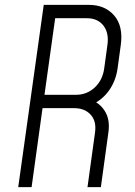

<svg xmlns="http://www.w3.org/2000/svg" viewBox="-20 -770 554 790"><path d="M55 0 160 -750H345Q412 -750 449.8 -706.2Q487.5 -662.5 477 -585L464 -490Q457 -438.5 429.8 -399.5Q402.5 -360.5 361 -341L362 -356Q396 -341 414.5 -307.5Q433 -274 426 -225L395 0H340L371 -225Q377.5 -271.5 353 -298.2Q328.5 -325 285 -325H155L110 0ZM163 -380H293Q337.5 -380 370 -410.2Q402.5 -440.5 409 -490L422 -585Q429 -634.5 405.5 -664.8Q382 -695 337 -695H207Z"/></svg>

Font: Mohave Light
Style: Italic
Weight: 300
Italic angle: -8°
Designer: Gumpita Rahayu
Foundry: Tokotype
Version: Version 2.003